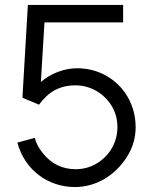

<svg xmlns="http://www.w3.org/2000/svg" viewBox="-20 -740 618 775"><path d="M291 -464.5C240.5 -464.5 183.5 -443.5 145 -409L159.5 -649.5H477V-720H92.5L70.5 -345.5L137.5 -317.5C175.5 -369.5 221 -395.5 284.5 -395.5C345 -395.5 400 -363.5 431 -312C446.5 -286 454 -257.5 454 -226.5C454 -166 422 -110.5 370 -80C344 -64.5 315.5 -57 284.5 -57C235 -57 188 -77 153.5 -121C136 -142.5 125 -163.5 120.5 -183.5L50 -164.5C79.5 -54.5 173 15 282.5 15C368.5 15 445.5 -32.5 492.5 -107C516 -144 527.5 -184 527.5 -226.5C527.5 -314 484 -390.5 411 -433C374.5 -454 334.5 -464.5 291 -464.5Z"/></svg>

Font: Eudonet
Style: Regular
Weight: 400
Designer: Mikhail Sharanda
Foundry: Mikhail Sharanda
Version: Version 4.503;Glyphs 3.1.2 (3151)